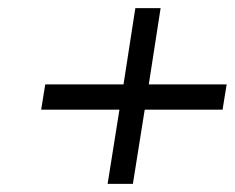

<svg xmlns="http://www.w3.org/2000/svg" viewBox="-20 -528 576 471"><path d="M273 -259 244 -77H306L335 -259H526L536 -321H345L374 -508H312L283 -321H91L81 -259Z"/></svg>

Font: Charger Pro
Style: LitExtObl
Weight: 300
Designer: Jasper
Foundry: Cannot Into Space Fonts
Version: Version 1.09